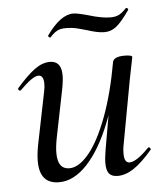

<svg xmlns="http://www.w3.org/2000/svg" viewBox="-45 -595 559 649"><g transform="rotate(-5 234.0 -270.5)"><path d="M64 -64Q64 -88 70 -119L106 -297Q109 -312 109 -323Q109 -352 91 -352Q72 -352 29 -309Q27 -307 25 -307Q22 -307 20 -310.5Q18 -314 21 -317Q56 -357 82 -376Q108 -395 134 -395Q173 -395 173 -346Q173 -327 167 -297L135 -138Q129 -108 129 -86Q129 -31 169 -31Q201 -31 235 -72Q269 -113 298.5 -191.5Q328 -270 347 -377L361 -376Q341 -260 306 -172Q271 -84 225.5 -35.5Q180 13 130 13Q64 13 64 -64ZM291 -38Q291 -54 296 -84L347 -377Q349 -385 359 -389.5Q369 -394 387 -394Q413 -394 413 -387L409 -367Q400 -324 398 -312L357 -89Q355 -80 355 -64Q355 -33 373 -33Q385 -33 402 -44.5Q419 -56 439 -77Q440 -78 442 -78Q445 -78 447 -74.5Q449 -71 447 -69Q412 -28 384 -9.5Q356 9 329 9Q309 9 300 -2Q291 -13 291 -38ZM142 -477Q140 -477 137.5 -479.5Q135 -482 136 -484Q183 -551 227 -551Q240 -551 276 -541Q322 -527 351 -527Q370 -527 381.5 -533.5Q393 -540 406 -554H407Q410 -554 412 -551.5Q414 -549 413 -547Q385 -507 367 -493Q349 -479 327 -479Q314 -479 298.5 -482.5Q283 -486 268 -491Q264 -492 242.5 -498Q221 -504 198 -504Q180 -504 170 -499Q160 -494 153 -487Q146 -480 143 -477Z"/></g></svg>

Font: Cormorant Infant Medium
Style: Italic
Weight: 500
Italic angle: -10°
Designer: Christian Thalmann (Catharsis Fonts)
Foundry: Catharsis Fonts
Version: Version 4.000